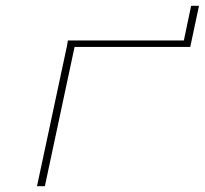

<svg xmlns="http://www.w3.org/2000/svg" viewBox="-20 -639 703 659"><path d="M107 0H134L236 -478H633L663 -619H636L611 -500H213L210 -482Z"/></svg>

Font: LT Wave Mono Thin
Style: Italic
Weight: 100
Designer: Daniel Lyons
Version: Version 2.5 (Glyphs App)